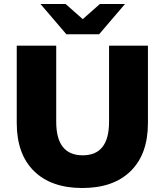

<svg xmlns="http://www.w3.org/2000/svg" viewBox="-20 -929 826 963"><path d="M64 -312V-700H262V-318Q262 -150 395 -150Q527 -150 527 -318V-700H722V-312Q722 -156 635.5 -71Q549 14 393 14Q237 14 150.5 -71Q64 -156 64 -312ZM607 -909 477 -757H313L183 -909H309L395 -833L481 -909Z"/></svg>

Font: Idrija
Style: Regular
Weight: 800
Designer: Julieta Ulanovsky
Foundry: Julieta Ulanovsky
Version: Version 7.200